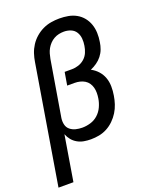

<svg xmlns="http://www.w3.org/2000/svg" viewBox="-177 -843 948 1159"><g transform="rotate(-20 297.0 -264.0)"><path d="M-6 215 120 -546Q124 -572 132.5 -598Q141 -624 156.5 -648Q172 -672 194 -691Q216 -710 241.5 -722Q267 -734 294 -738.5Q321 -743 347 -743Q376 -743 404 -738Q432 -733 456 -719.5Q480 -706 497 -685Q514 -664 523 -638Q532 -612 533 -583Q534 -554 529 -525Q526 -503 518 -481.5Q510 -460 495.5 -441.5Q481 -423 461.5 -409.5Q442 -396 421 -387Q446 -374 464.5 -353.5Q483 -333 492.5 -307Q502 -281 502.5 -251.5Q503 -222 498 -193Q494 -167 485.5 -141Q477 -115 462.5 -91.5Q448 -68 427.5 -48Q407 -28 382.5 -15Q358 -2 331.5 3Q305 8 279 8Q255 8 233 4Q211 0 192 -11Q173 -22 159.5 -38.5Q146 -55 138 -76L90 215ZM254 -76Q280 -76 307 -84Q334 -92 355 -111Q376 -130 388 -156Q400 -182 404 -208Q407 -226 407 -243.5Q407 -261 403 -277Q399 -293 389.5 -307Q380 -321 366 -329.5Q352 -338 335.5 -342Q319 -346 301 -346H254L268 -429H315Q336 -429 357.5 -436Q379 -443 396 -458Q413 -473 422 -494Q431 -515 434 -536Q438 -559 436 -582Q434 -605 422.5 -623.5Q411 -642 390 -650.5Q369 -659 346 -659Q330 -659 313.5 -655.5Q297 -652 282 -643.5Q267 -635 255 -622.5Q243 -610 234.5 -595Q226 -580 221.5 -564Q217 -548 214 -532L154 -173Q154 -173 154 -173Q154 -173 154 -173Q151 -151 156 -131Q161 -111 176.5 -98.5Q192 -86 212 -81Q232 -76 254 -76Z"/></g></svg>

Font: Iosevka SS04 Md Ex Obl
Style: Regular
Weight: 500
Width: 7
Italic angle: -9°
Monospace: yes
Designer: Belleve Invis
Foundry: Belleve Invis
Version: Version 19.0.0; ttfautohint (v1.8.4)